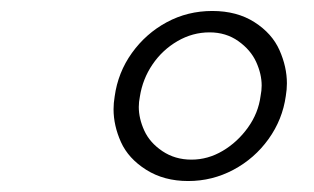

<svg xmlns="http://www.w3.org/2000/svg" viewBox="-20 -729 572 350"><path d="M323 -399Q279 -399 246.5 -419.5Q214 -440 200.5 -470Q187 -500 187 -530Q187 -541 189 -553Q195 -597 220.5 -632.5Q246 -668 284 -688.5Q322 -709 367 -709Q412 -709 444 -688.5Q476 -668 489.5 -637.5Q503 -607 503 -577Q503 -566 501 -554Q495 -511 469.5 -475.5Q444 -440 405.5 -419.5Q367 -399 323 -399ZM329 -438Q359 -438 386 -454Q413 -470 432 -496.5Q451 -523 455 -554Q457 -564 457 -573Q457 -594 447 -616Q437 -638 414.5 -654Q392 -670 362 -670Q331 -670 303.5 -654Q276 -638 258 -611.5Q240 -585 235 -553Q233 -543 233 -534Q233 -513 243 -491Q253 -469 276 -453.5Q299 -438 329 -438Z"/></svg>

Font: Lexend ExtLt
Style: Italic
Weight: 250
Italic angle: -8.13011°
Designer: Bonnie Shaver-Troup, Thomas Jockin
Foundry: Lexend
Version: Version 1.007